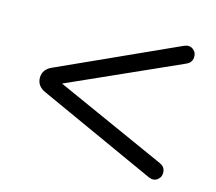

<svg xmlns="http://www.w3.org/2000/svg" viewBox="-77 -622 754 671"><g transform="rotate(15 300.0 -286.5)"><path d="M512 -49 87 -242Q54 -256 54 -287Q54 -318 87 -332L512 -525Q531 -533 544.5 -522Q558 -511 556 -493Q554 -475 536 -467L134 -287L536 -107Q554 -99 556 -81Q558 -63 544.5 -52Q531 -41 512 -49Z"/></g></svg>

Font: Nunito
Style: Regular
Weight: 400
Designer: Vernon Adams
Foundry: Vernon Adams
Version: Version 3.602